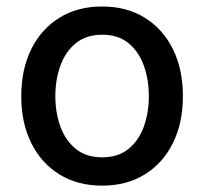

<svg xmlns="http://www.w3.org/2000/svg" viewBox="-20 -573 642 604"><path d="M301.1 11Q224.4 11 167.3 -24.1Q110.1 -59.3 78.5 -122.7Q46.9 -186.1 46.9 -270.2Q46.9 -355.1 78.5 -418.7Q110.1 -482.2 167.3 -517.4Q224.4 -552.6 301.1 -552.6Q378.2 -552.6 435.2 -517.4Q492.2 -482.2 523.8 -418.7Q555.4 -355.1 555.4 -270.2Q555.4 -186.1 523.8 -122.7Q492.2 -59.3 435.2 -24.1Q378.2 11 301.1 11ZM301.5 -78.1Q351.6 -78.1 384.1 -104.4Q416.5 -130.7 432.4 -174.5Q448.2 -218.4 448.2 -270.6Q448.2 -322.8 432.4 -366.8Q416.5 -410.9 384.1 -437.3Q351.6 -463.8 301.5 -463.8Q251.4 -463.8 218.8 -437.3Q186.1 -410.9 170.1 -366.8Q154.1 -322.8 154.1 -270.6Q154.1 -218.4 170.1 -174.5Q186.1 -130.7 218.8 -104.4Q251.4 -78.1 301.5 -78.1Z"/></svg>

Font: Inter UI Medium
Style: Regular
Weight: 500
Designer: Rasmus Andersson
Foundry: rsms
Version: 3.2;8d6f07862